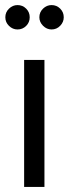

<svg xmlns="http://www.w3.org/2000/svg" viewBox="-20 -736 272 756"><path d="M183 -620Q164 -620 149.5 -634.5Q135 -649 135 -668Q135 -688 149.5 -702Q164 -716 183 -716Q203 -716 217 -702Q231 -688 231 -668Q231 -649 217 -634.5Q203 -620 183 -620ZM49 -620Q30 -620 15.5 -634Q1 -648 1 -668Q1 -688 15.5 -702Q30 -716 49 -716Q69 -716 83 -702Q97 -688 97 -668Q97 -648 83 -634Q69 -620 49 -620ZM75 0V-500H155V0Z"/></svg>

Font: Figtree
Style: Regular
Weight: 400
Designer: Erik Kennedy
Foundry: Erik Kennedy
Version: Version 2.002